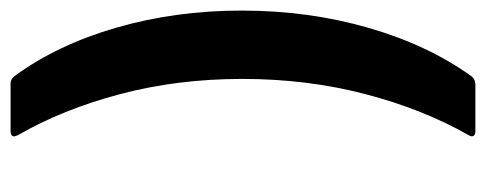

<svg xmlns="http://www.w3.org/2000/svg" viewBox="-294 -508 897 354"><g transform="rotate(90 154.0 -331.5)"><path d="M118 90Q60 11 28.5 -98Q-3 -207 -3 -329Q-3 -453 29 -563.5Q61 -674 119 -754Q125 -760 133 -760H219Q226 -760 228 -756.5Q230 -753 227 -748Q179 -664 151 -557Q123 -450 123 -330Q123 -211 151 -105Q179 1 227 84L229 90Q229 97 219 97H131Q124 97 118 90Z"/></g></svg>

Font: Barlow GEO Semi Bold
Style: Regular
Weight: 600
Designer: Jeremy Tribby
Foundry: Tribby Type
Version: Version 1.408